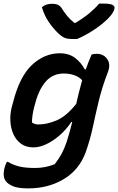

<svg xmlns="http://www.w3.org/2000/svg" viewBox="-21 -842 654 1063"><path d="M310 -547Q361 -547 395 -521Q429 -495 448 -458H454Q461 -478 469 -498.5Q477 -519 486 -540Q492 -542 499 -543Q506 -544 514 -544Q553 -544 573 -514.5Q593 -485 576 -442Q544 -359 526 -284Q508 -209 493 -138.5Q478 -68 453 2Q417 99 331.5 150Q246 201 135 201Q79 201 51 189Q23 177 11 161Q-8 135 4 88Q9 68 17 54H23Q48 70 83 79Q118 88 173 88Q230 88 282 67Q305 37 320 9.5Q335 -18 348 -56Q357 -84 364.5 -111.5Q372 -139 379 -167H374Q346 -125 310 -93.5Q274 -62 236 -44Q198 -26 164 -26Q124 -26 96.5 -45.5Q69 -65 54 -97.5Q39 -130 36.5 -169.5Q34 -209 44 -249L51 -274Q87 -418 156 -482.5Q225 -547 310 -547ZM156 -164Q170 -153 192 -153Q240 -153 293.5 -176Q347 -199 401 -267Q408 -298 416 -330.5Q424 -363 434 -398Q416 -417 389.5 -426Q363 -435 332 -435Q274 -435 235.5 -394Q197 -353 175 -274L170 -256Q163 -230 159.5 -207Q156 -184 156 -164ZM405 -626H377Q355 -626 339.5 -631.5Q324 -637 301 -658Q273 -685 248.5 -721Q224 -757 211 -802Q224 -813 238 -817Q252 -821 267 -821Q290 -821 302.5 -814Q315 -807 326 -788Q337 -771 352 -752.5Q367 -734 391 -715H396Q443 -743 475 -770Q507 -797 528 -822H556Q618 -822 613 -795Q611 -784 602.5 -770Q594 -756 575 -737Q540 -703 493.5 -673Q447 -643 405 -626Z"/></svg>

Font: Recursive Mn Csl St SmB
Style: Italic
Weight: 600
Italic angle: -15°
Monospace: yes
Version: Version 1.079;hotconv 1.0.112;makeotfexe 2.5.65598; ttfautoh